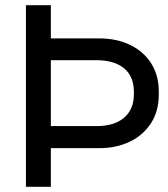

<svg xmlns="http://www.w3.org/2000/svg" viewBox="-20 -720 649 740"><path d="M176 0H80V-700H176V-572H362Q430 -572 481 -547Q532 -523 562 -477Q592 -430 592 -367V-355Q592 -292 562 -245Q530 -197 480 -174Q429 -149 362 -149H176ZM352 -488H176V-234H352Q420 -234 458 -266Q496 -299 496 -356V-366Q496 -425 459 -456Q421 -488 352 -488Z"/></svg>

Font: Rilu
Style: Bold
Weight: 500
Designer: Alí Sinisterra
Foundry: Alí Sinisterra
Version: ""